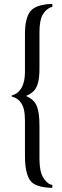

<svg xmlns="http://www.w3.org/2000/svg" viewBox="-20 -731 313 969"><path d="M179.2 -566.9V-385.7Q179.2 -340.8 172.1 -314Q165 -287.1 151.1 -272.5Q137.2 -257.8 111.3 -246.6Q152.3 -229 165.8 -195.8Q179.2 -162.6 179.2 -95.2V69.3Q179.2 131.3 196.3 162.1Q205.1 177.7 215.6 187.3Q226.1 196.8 231.2 198.7Q236.3 200.7 244.1 202.6V217.3Q158.2 214.8 132.8 180.7Q106 144 106 54.2V-120.6Q106 -154.3 100.8 -177.7Q95.7 -201.2 80.3 -219.5Q64.9 -237.8 39.1 -243.7V-249Q106 -268.1 106 -369.6V-559.1Q106 -640.6 133.8 -674.8Q162.1 -709 244.1 -711.4V-696.8Q213.9 -688.5 194.8 -655.8Q179.2 -628.9 179.2 -566.9Z"/></svg>

Font: Libertinage
Style: l
Weight: 400
Designer: OSP
Foundry: OSP
Version: Version 1.0; 2008; OFL relea